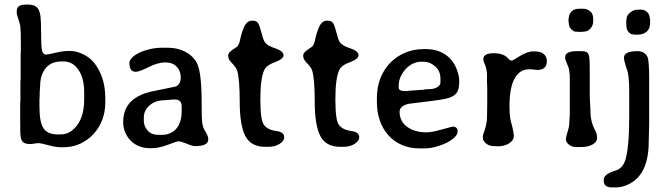

<svg xmlns="http://www.w3.org/2000/svg" viewBox="-20 -641 2919 837"><path d="M68 -114V-191L69 -201V-281L70 -301V-403L71 -423V-443Q71 -473 70.5 -492.5Q70 -512 69 -521Q68 -537 60 -558Q53 -578 53 -584V-593Q53 -621 92 -621H100Q119 -621 130.5 -616Q142 -611 148.5 -598.5Q155 -586 157 -564.5Q159 -543 159 -509Q159 -439 163 -422Q167 -403 181 -403Q188 -403 222 -411Q238 -415 253 -417Q268 -419 284 -419Q315 -419 347.5 -402Q380 -385 400 -354Q439 -296 439 -214V-193Q439 -153 425.5 -118Q412 -83 387.5 -56.5Q363 -30 329.5 -14.5Q296 1 256 1H247Q223 1 191 -8Q160 -17 144 -17L115 -13Q96 -13 86.5 -17.5Q77 -22 73 -33Q69 -44 68.5 -63.5Q68 -83 68 -114ZM231 -55H244Q287 -55 317 -96Q347 -137 347 -209V-238Q347 -300 322 -336.5Q297 -373 259 -373H247Q203 -373 179 -343.5Q155 -314 155 -266Q154 -259 154 -254.5Q154 -250 154 -248L153 -240V-222L152 -208V-176Q152 -106 170.5 -80.5Q189 -55 231 -55Z M888 -33Q888 -4 830 -4Q825 -4 816 -6.5Q807 -9 793 -15Q767 -25 759 -25Q751 -25 712 -10Q673 5 642 5H632Q609 5 588 -3Q567 -11 551.5 -26Q536 -41 526.5 -62Q517 -83 517 -110Q517 -220 655 -245Q745 -263 747 -264Q768 -275 768 -303Q768 -332 750 -350.5Q732 -369 701 -369Q669 -369 629 -349Q587 -328 572 -328Q544 -328 544 -366Q544 -378 556 -390Q568 -402 588 -411.5Q608 -421 634 -427Q660 -433 688 -433H710Q752 -433 784.5 -417Q817 -401 834 -374Q859 -337 859 -199Q859 -121 862 -103Q865 -83 877 -65Q888 -47 888 -33ZM671 -53H684Q725 -53 748.5 -80Q772 -107 772 -158V-175Q772 -207 745 -207H732L698 -204Q658 -204 632.5 -182Q607 -160 607 -129V-114Q607 -91 623.5 -72Q640 -53 671 -53Z M1152 -1H1136Q1073 -1 1049 -49Q1025 -97 1025 -197Q1025 -295 1014 -333Q1009 -348 992 -365Q975 -382 975 -395V-401Q975 -411 995 -425Q1005 -432 1010.5 -435.5Q1016 -439 1019 -444.5Q1022 -450 1024.5 -459Q1027 -468 1031 -486Q1041 -522 1051.5 -536.5Q1062 -551 1080 -551Q1098 -551 1105 -540.5Q1112 -530 1120 -498Q1124 -482 1127.5 -471.5Q1131 -461 1137 -454Q1143 -447 1153 -441.5Q1163 -436 1181 -430Q1216 -418 1216 -400Q1216 -384 1179 -370Q1144 -358 1133 -338Q1115 -302 1115 -209Q1115 -115 1131 -96Q1147 -75 1183 -70Q1219 -66 1219 -43Q1219 -26 1198.5 -13.5Q1178 -1 1152 -1Z M1479 -1H1463Q1400 -1 1376 -49Q1352 -97 1352 -197Q1352 -295 1341 -333Q1336 -348 1319 -365Q1302 -382 1302 -395V-401Q1302 -411 1322 -425Q1332 -432 1337.5 -435.5Q1343 -439 1346 -444.5Q1349 -450 1351.5 -459Q1354 -468 1358 -486Q1368 -522 1378.5 -536.5Q1389 -551 1407 -551Q1425 -551 1432 -540.5Q1439 -530 1447 -498Q1451 -482 1454.5 -471.5Q1458 -461 1464 -454Q1470 -447 1480 -441.5Q1490 -436 1508 -430Q1543 -418 1543 -400Q1543 -384 1506 -370Q1471 -358 1460 -338Q1442 -302 1442 -209Q1442 -115 1458 -96Q1474 -75 1510 -70Q1546 -66 1546 -43Q1546 -26 1525.5 -13.5Q1505 -1 1479 -1Z M1829 6H1810Q1766 6 1731 -9.5Q1696 -25 1672 -52.5Q1648 -80 1635.5 -116.5Q1623 -153 1623 -196V-215Q1623 -260 1638 -299Q1653 -338 1680.5 -366.5Q1708 -395 1745.5 -411Q1783 -427 1828 -427H1837Q1897 -427 1937 -391Q1959 -370 1970.5 -340.5Q1982 -311 1982 -287Q1982 -261 1976 -246Q1970 -231 1954.5 -222Q1939 -213 1913 -208.5Q1887 -204 1847 -199Q1807 -194 1785.5 -191.5Q1764 -189 1759 -188Q1722 -178 1722 -154Q1722 -112 1755 -88Q1788 -64 1840 -64Q1861 -64 1904 -76Q1927 -82 1939 -85.5Q1951 -89 1953 -89Q1975 -89 1975 -68Q1975 -55 1961.5 -42Q1948 -29 1927 -18.5Q1906 -8 1880 -1Q1854 6 1829 6ZM1846 -252Q1853 -252 1862 -253Q1871 -254 1879.5 -257.5Q1888 -261 1894 -267Q1900 -273 1900 -282V-300Q1900 -331 1877 -351.5Q1854 -372 1827 -372H1816Q1797 -372 1779 -363Q1761 -354 1747.5 -339Q1734 -324 1726 -305.5Q1718 -287 1718 -267V-259Q1718 -244 1746 -244H1756L1758 -245L1827 -250Q1829 -251 1831.5 -251Q1834 -251 1837 -252Z M2286 -339Q2246 -339 2223.5 -299Q2201 -259 2201 -176Q2201 -158 2202 -146Q2203 -134 2204.5 -124.5Q2206 -115 2208.5 -106.5Q2211 -98 2214 -86Q2216 -75 2218 -65Q2220 -55 2220 -47Q2220 -30 2200 -16.5Q2180 -3 2148 -3L2141 -4H2133Q2113 -4 2099 -15.5Q2085 -27 2085 -41V-48Q2085 -52 2094 -77Q2102 -103 2103 -126Q2104 -149 2104 -189V-260L2103 -283V-314Q2103 -335 2095 -357Q2087 -374 2087 -383Q2087 -409 2132 -409Q2178 -409 2197 -384Q2204 -377 2210 -377Q2216 -377 2232 -388Q2276 -417 2304 -417H2311Q2337 -417 2350.5 -405.5Q2364 -394 2364 -375Q2364 -336 2322 -336Q2304 -339 2286 -339Z M2513 0H2491Q2473 0 2460 -10.5Q2447 -21 2447 -34Q2447 -43 2455 -69Q2462 -90 2462 -110L2464 -143V-312Q2462 -337 2457 -351L2453 -360Q2444 -383 2444 -384V-393Q2444 -418 2496 -418H2511Q2527 -418 2535 -415Q2543 -412 2546.5 -402Q2550 -392 2550.5 -372Q2551 -352 2551 -318V-220L2554 -159Q2554 -108 2575 -72Q2583 -56 2583 -40Q2583 -22 2563 -11Q2543 0 2513 0ZM2506 -603H2521Q2539 -603 2552.5 -592Q2566 -581 2566 -559V-549Q2566 -531 2554.5 -517Q2543 -503 2524 -503L2516 -502H2502Q2498 -503 2489 -503Q2481 -503 2470.5 -513.5Q2460 -524 2460 -537L2458 -551V-553L2460 -567Q2460 -577 2471 -590Q2482 -603 2506 -603Z M2664 176H2649Q2612 176 2612 148V142Q2612 118 2662 103Q2694 94 2706 57Q2723 1 2723 -132Q2723 -199 2723 -239Q2723 -279 2721 -293Q2720 -322 2709 -350Q2700 -379 2700 -389Q2700 -418 2759 -418Q2791 -418 2803 -392Q2810 -375 2810 -295V-103L2808 -23Q2808 121 2719 163Q2692 176 2664 176ZM2710 -547 2711 -556Q2711 -573 2726.5 -586Q2742 -599 2762 -599H2775Q2789 -599 2800.5 -589Q2812 -579 2812 -564Q2814 -559 2814 -555V-541Q2814 -515 2798.5 -502.5Q2783 -490 2760 -490H2750Q2747 -491 2738 -491Q2731 -491 2721 -500.5Q2711 -510 2711 -527L2710 -539Z"/></svg>

Font: Stylish
Style: Regular
Weight: 400
Version: Version 1.64